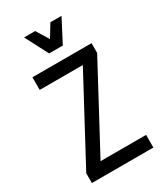

<svg xmlns="http://www.w3.org/2000/svg" viewBox="-221 -1001 941 1092"><g transform="rotate(-30 249.0 -455.0)"><path d="M47 -64 338 -607H55V-690H443V-626L152 -83H451V0H47ZM373 -910 295 -760H205L127 -910H200L250 -828L300 -910Z"/></g></svg>

Font: Radio Canada Condensed
Style: Regular
Weight: 400
Width: 3
Designer: Charles Daoud, Etienne Aubert Bonn, Alexandre Saumier Demers, Jacques Le Bailly
Foundry: Radio-Canada
Version: Version 2.104; ttfautohint (v1.8.4.7-5d5b);gftools[0.9.28.de